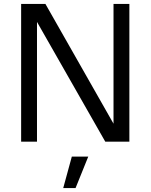

<svg xmlns="http://www.w3.org/2000/svg" viewBox="-20 -724 769 981"><path d="M560 -92V-704H641V0H518L169 -612V0H88V-704H212ZM366 237H303L347 76H431Z"/></svg>

Font: CBA Beacon Sans
Style: Regular
Weight: 400
Designer: Wei Huang
Foundry: Wei Huang
Version: Version 1.002